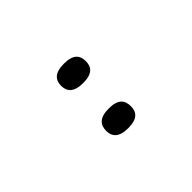

<svg xmlns="http://www.w3.org/2000/svg" viewBox="22 -959 533 533"><g transform="rotate(45 288.5 -692.5)"><path d="M377 -644C399 -644 415 -656 415 -693C415 -730 399 -741 377 -741C354 -741 338 -730 338 -693C338 -656 354 -644 377 -644ZM200 -644C222 -644 238 -656 238 -693C238 -730 222 -741 200 -741C178 -741 162 -730 162 -693C162 -656 178 -644 200 -644Z"/></g></svg>

Font: Noto Serif Devanagari Light
Style: Regular
Weight: 300
Designer: Universal Thirst, Indian Type Foundry and the Monotype Design Team
Foundry: Monotype Imaging Inc.
Version: Version 2.004